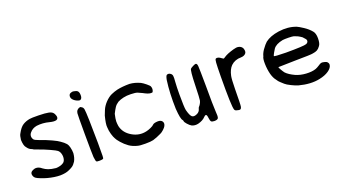

<svg xmlns="http://www.w3.org/2000/svg" viewBox="-48 -944 2464 1375"><g transform="rotate(-20 1184.5 -257.0)"><path d="M169.9 -451.2Q183.6 -454.1 236.8 -453.1Q290 -452.1 311.5 -447.3Q333 -443.4 343.3 -433.1Q353.5 -422.9 358.4 -404.3Q362.3 -382.8 345.7 -377.4Q329.1 -372.1 294.9 -380.9Q248 -393.6 200.2 -387.7Q166 -381.8 146.5 -357.4Q136.7 -346.7 135.7 -332.5Q134.8 -318.4 144.5 -304.7Q150.4 -296.9 180.7 -286.1Q231.4 -268.6 270 -250.5Q308.6 -232.4 322.3 -221.7Q345.7 -206.1 360.4 -189.5Q369.1 -178.7 374 -159.2Q379.9 -135.7 379.9 -114.3Q377 -79.1 363.3 -54.7Q349.6 -33.2 335 -23.9Q320.3 -14.6 305.7 -8.8Q281.2 2.9 239.3 3.9Q195.3 3.9 141.6 -10.7Q120.1 -16.6 96.7 -25.9Q73.2 -35.2 65.4 -41Q53.7 -48.8 49.3 -63.5Q44.9 -78.1 51.8 -87.9Q54.7 -93.8 67.9 -99.6Q81.1 -105.5 90.8 -105.5Q113.3 -105.5 134.8 -86.9Q150.4 -75.2 170.9 -67.4Q191.4 -59.6 227.5 -55.7Q241.2 -55.7 258.3 -60.1Q275.4 -64.5 286.6 -73.2Q297.9 -82 301.3 -101.1Q304.7 -120.1 298.8 -139.6Q293.9 -156.2 282.2 -166Q274.4 -172.9 232.9 -191.9Q191.4 -210.9 149.4 -225.6Q119.1 -235.4 114.3 -241.2Q100.6 -246.1 92.8 -252Q85 -257.8 75.2 -271.5Q61.5 -286.1 59.6 -331.1Q63.5 -363.3 70.3 -374Q92.8 -417 116.7 -431.6Q140.6 -446.3 169.9 -451.2Z M516.6 -528.3Q525.4 -529.3 527.3 -530.3Q531.2 -530.3 543.9 -526.9Q556.6 -523.4 560.5 -519.5Q570.3 -511.7 571.3 -489.3Q572.3 -466.8 562.5 -458Q556.6 -452.1 547.9 -454.1Q526.4 -459 509.8 -473.6Q493.2 -488.3 495.1 -506.3Q497.1 -524.4 516.6 -528.3ZM527.3 -404.3Q535.2 -407.2 538.1 -407.2Q541 -407.2 547.9 -402.3Q559.6 -396.5 562.5 -380.9Q565.4 -365.2 567.4 -297.9Q569.3 -234.4 570.3 -122.1Q570.3 -42 569.8 -23.9Q569.3 -5.9 566.4 -2.9Q561.5 1 539.6 1.5Q517.6 2 513.7 -2.9Q509.8 -6.8 505.9 -38.1Q503.9 -68.4 503.4 -212.9Q502.9 -357.4 504.9 -372.1Q506.8 -384.8 511.7 -391.6Q516.6 -398.4 527.3 -404.3Z M832 -433.6Q873 -442.4 926.8 -442.4Q966.8 -439.5 1006.8 -420.9Q1020.5 -414.1 1042 -396.5Q1063.5 -378.9 1065.4 -372.1Q1073.2 -352.5 1064.5 -334Q1061.5 -329.1 1059.1 -328.1Q1056.6 -327.1 1045.9 -328.1Q1028.3 -329.1 993.2 -348.6Q982.4 -354.5 960.9 -363.3Q947.3 -369.1 910.2 -370.1Q878.9 -371.1 853.5 -365.2Q828.1 -359.4 809.6 -349.6Q790 -336.9 779.3 -320.8Q768.6 -304.7 754.9 -277.3Q746.1 -239.3 746.1 -221.7Q746.1 -205.1 749 -186.5Q760.7 -131.8 814.5 -100.1Q868.2 -68.4 925.8 -82Q940.4 -85 960.9 -94.2Q981.4 -103.5 986.3 -110.4Q996.1 -120.1 1026.4 -121.1Q1049.8 -121.1 1059.1 -106.9Q1068.4 -92.8 1058.6 -73.2Q1054.7 -64.5 1039.6 -50.3Q1024.4 -36.1 1012.7 -31.2Q976.6 -13.7 949.2 -5.9Q930.7 -1 888.7 -1Q846.7 -1 830.1 -5.9Q794.9 -14.6 769.5 -32.2Q742.2 -51.8 721.2 -76.2Q700.2 -100.6 695.3 -112.3Q687.5 -125 679.7 -151.4Q671.9 -177.7 670.9 -206.1Q668 -229.5 683.6 -290Q690.4 -309.6 698.2 -327.1Q709 -353.5 732.4 -378.9Q758.8 -406.2 783.2 -417Q807.6 -427.7 832 -433.6Z M1201.2 -412.1Q1214.8 -418.9 1229.5 -408.2Q1239.3 -401.4 1241.2 -389.2Q1243.2 -377 1240.2 -343.8Q1237.3 -304.7 1237.3 -249Q1237.3 -152.3 1242.2 -128.9Q1253.9 -83 1267.6 -72.3Q1281.2 -61.5 1307.6 -74.2Q1327.1 -84 1332 -103.5Q1334 -113.3 1338.9 -118.2Q1343.8 -122.1 1351.1 -134.8Q1358.4 -147.5 1360.4 -158.2Q1363.3 -168.9 1366.2 -272.5Q1369.1 -384.8 1378.9 -394.5Q1383.8 -399.4 1398.9 -407.2Q1414.1 -415 1420.9 -415Q1431.6 -415 1433.6 -393.6Q1435.5 -372.1 1436.5 -245.1Q1436.5 -86.9 1439.5 -48.8Q1443.4 -6.8 1438 4.4Q1432.6 15.6 1408.2 15.6Q1390.6 15.6 1383.8 8.8Q1378.9 2.9 1377 -11.7Q1374 -39.1 1368.2 -44.4Q1362.3 -49.8 1349.6 -37.1Q1330.1 -15.6 1292 -5.9Q1265.6 0 1243.2 -10.7Q1230.5 -17.6 1215.3 -34.7Q1200.2 -51.8 1200.2 -59.6Q1200.2 -63.5 1196.3 -69.3Q1183.6 -80.1 1177.7 -161.1Q1173.8 -280.3 1187.5 -377.9Q1193.4 -408.2 1201.2 -412.1Z M1710.9 -419.9Q1735.4 -426.8 1747.1 -424.8Q1756.8 -423.8 1765.6 -418.9Q1774.4 -414.1 1780.3 -404.3Q1785.2 -392.6 1785.6 -382.8Q1786.1 -373 1782.2 -366.2Q1770.5 -348.6 1743.2 -347.7Q1695.3 -347.7 1665 -318.4Q1640.6 -293.9 1630.9 -247.1Q1626 -223.6 1625 -151.4Q1624 -29.3 1621.1 -17.6Q1618.2 -2 1610.4 1Q1602.5 3.9 1584 -2Q1571.3 -4.9 1568.4 -13.7Q1557.6 -38.1 1559.6 -269.5Q1560.5 -348.6 1562.5 -373Q1564.5 -397.5 1569.3 -400.4Q1585 -410.2 1613.3 -387.7Q1621.1 -381.8 1623 -381.8Q1626 -381.8 1638.7 -390.6Q1660.2 -405.3 1710.9 -419.9Z M2058.6 -429.7Q2133.8 -440.4 2193.4 -417Q2206.1 -412.1 2238.8 -390.6Q2271.5 -369.1 2292 -343.8Q2307.6 -326.2 2307.6 -288.1Q2307.6 -247.1 2293.9 -231.4Q2282.2 -214.8 2269.5 -208Q2256.8 -201.2 2235.4 -198.2Q2222.7 -194.3 2097.7 -193.4Q1971.7 -191.4 1970.7 -190.4Q1968.8 -187.5 1980 -168.5Q1991.2 -149.4 1999 -139.6Q2020.5 -117.2 2062.5 -97.7Q2096.7 -82 2141.6 -79.1Q2186.5 -76.2 2216.8 -86.9Q2229.5 -91.8 2246.1 -102.5Q2259.8 -112.3 2268.6 -114.3Q2277.3 -116.2 2294.9 -111.3Q2308.6 -108.4 2315.4 -99.6Q2322.3 -91.8 2321.3 -81.1Q2318.4 -57.6 2290 -38.1Q2261.7 -18.6 2217.8 -9.8Q2148.4 4.9 2059.6 -18.6Q2040 -24.4 2010.3 -39.1Q1980.5 -53.7 1968.8 -64.5Q1959 -73.2 1945.3 -85.9Q1934.6 -94.7 1922.9 -113.3Q1908.2 -130.9 1898.4 -165Q1888.7 -203.1 1887.7 -244.6Q1886.7 -286.1 1895.5 -299.8Q1900.4 -321.3 1917 -345.7Q1939.5 -377 1955.1 -390.6Q1993.2 -419.9 2058.6 -429.7ZM2150.4 -360.4Q2139.6 -363.3 2110.4 -363.8Q2081.1 -364.3 2065.4 -362.3Q2011.7 -351.6 1992.2 -324.2Q1986.3 -316.4 1976.6 -298.3Q1966.8 -280.3 1966.8 -276.4Q1966.8 -270.5 2056.6 -269.5Q2194.3 -269.5 2212.9 -277.3Q2225.6 -282.2 2228.5 -293Q2231.4 -303.7 2222.7 -313.5Q2216.8 -320.3 2206.1 -332Q2192.4 -341.8 2177.7 -349.6Q2159.2 -357.4 2150.4 -360.4Z"/></g></svg>

Font: JasonHandwriting4
Style: Regular
Weight: 400
Version: Version 1.01.21